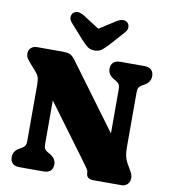

<svg xmlns="http://www.w3.org/2000/svg" viewBox="-99 -1024 978 1108"><g transform="rotate(10 390.0 -470.0)"><path d="M286 -50Q286 -27 272.5 -13.5Q259 0 230 0H91.5Q63 0 49.5 -13.5Q36 -27 36 -50Q36 -86 72.5 -106L83.5 -112Q96.5 -119.5 102.5 -128.8Q108.5 -138 108.5 -159V-485.5Q108.5 -515.5 103.2 -530.5Q98 -545.5 85 -560L50.5 -599Q37 -614.5 29.2 -626.2Q21.5 -638 21.5 -655.5Q21.5 -675.5 35.5 -687.8Q49.5 -700 71 -700H219.5Q245.5 -700 261.5 -694.2Q277.5 -688.5 295 -664.5L576.5 -283.5V-541Q576.5 -562 570.8 -571Q565 -580 551 -588L540.5 -594Q503.5 -615 503.5 -650Q503.5 -673 517 -686.5Q530.5 -700 559.5 -700H698Q726.5 -700 740 -686.5Q753.5 -673 753.5 -650Q753.5 -614 717 -594L706 -588Q691.5 -579.5 686.2 -571Q681 -562.5 681 -541V-218.5Q681 -164.5 699.5 -132.5L716 -103.5Q728.5 -82.5 732.5 -72.5Q736.5 -62.5 736.5 -49.5Q736.5 -27 722.5 -13.5Q708.5 0 687 0H523Q481 0 481 -37.5Q481 -47.5 474.2 -58Q467.5 -68.5 446 -97.5L213 -413V-159Q213 -137.5 218.5 -128.8Q224 -120 238.5 -112L249 -106Q286 -85.5 286 -50ZM481 -789Q460.5 -766.5 443.2 -752.5Q426 -738.5 399.5 -738.5Q373 -738.5 356 -752.5Q339 -766.5 318.5 -789L245 -871.5Q229 -889 230.2 -905.2Q231.5 -921.5 240.5 -930Q264.5 -951.5 305 -926.5L399.5 -866L494.5 -926.5Q535 -951.5 559 -930Q568 -921.5 569.2 -905.2Q570.5 -889 554.5 -871.5Z"/></g></svg>

Font: Fraunces 72pt S100 Black
Style: Regular
Weight: 900
Version: Version 1.000; ttfautohint (v1.8.3)